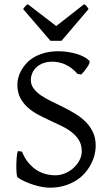

<svg xmlns="http://www.w3.org/2000/svg" viewBox="-20 -872 516 907"><path d="M432.1 -184.1Q432.1 -162.1 426.3 -139.2Q420.4 -116.2 408.4 -94Q396.5 -71.8 378.7 -52Q360.8 -32.2 336.7 -17.6Q312.5 -2.9 282 5.9Q251.5 14.6 214.8 14.6Q198.7 14.6 179.7 11.2Q160.6 7.8 140.6 1.7Q120.6 -4.4 100.8 -13.2Q81.1 -22 64 -33.2Q60.5 -35.2 58.8 -49.8Q57.1 -64.5 57.1 -84.2Q57.1 -104 58.6 -124.5Q60.1 -145 64 -158.2L84 -155.8Q95.2 -127 112.1 -106Q128.9 -85 149.4 -71Q169.9 -57.1 193.6 -50.5Q217.3 -43.9 242.2 -43.9Q264.2 -43.9 286.4 -53Q308.6 -62 326.2 -77.6Q343.8 -93.3 355 -114Q366.2 -134.8 366.2 -158.2Q366.2 -188 353 -209.5Q339.8 -231 318.6 -247.6Q297.4 -264.2 270 -277.3Q242.7 -290.5 214.1 -303.7Q185.5 -316.9 158.2 -331.5Q130.9 -346.2 109.6 -365.7Q88.4 -385.3 75.2 -410.9Q62 -436.5 62 -472.2Q62 -487.3 66.4 -504.9Q70.8 -522.5 80.6 -540Q90.3 -557.6 105.7 -574Q121.1 -590.3 142.8 -602.8Q164.6 -615.2 192.9 -622.6Q221.2 -629.9 256.8 -629.9Q278.8 -629.9 301 -626.5Q323.2 -623 342.5 -617.2Q361.8 -611.3 377.4 -603Q393.1 -594.7 401.9 -585Q405.3 -582 402.1 -573.5Q398.9 -564.9 392.3 -554.9Q385.7 -544.9 377.7 -535.2Q369.6 -525.4 363.8 -520L346.2 -522.9Q332.5 -539.1 317.6 -550Q302.7 -561 287.4 -567.9Q272 -574.7 256.8 -577.6Q241.7 -580.6 228 -580.6Q200.7 -580.6 181.4 -572.5Q162.1 -564.5 149.7 -551.8Q137.2 -539.1 131.3 -523.9Q125.5 -508.8 125.5 -495.1Q125.5 -472.2 138.7 -454.3Q151.9 -436.5 173.3 -421.6Q194.8 -406.7 222.4 -393.6Q250 -380.4 278.8 -366Q307.6 -351.6 335.2 -335Q362.8 -318.4 384.3 -296.9Q405.8 -275.4 418.9 -247.8Q432.1 -220.2 432.1 -184.1ZM270.5 -679.2H218.3L89.4 -829.1Q92.8 -834 95.2 -837.4Q97.7 -840.8 99.9 -843.3Q102.1 -845.7 104.7 -847.7Q107.4 -849.6 111.3 -852.1L245.6 -749L377.4 -852.1Q385.7 -847.7 389.2 -843.3Q392.6 -838.9 398.4 -829.1Z"/></svg>

Font: Noto Serif Devanagari
Style: Bold
Weight: 700
Designer: Monotype Design Team
Foundry: Monotype Imaging Inc.
Version: Version 1.01